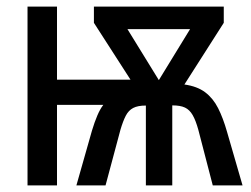

<svg xmlns="http://www.w3.org/2000/svg" viewBox="-20 -559 757 579"><path d="M654.8 -539.1V-490.2L536.1 -304.2Q574.7 -298.8 598.6 -280.8Q622.6 -262.7 637.7 -232.9Q652.8 -203.1 664.6 -161.6L711.4 0H621.6L578.1 -167.5Q570.3 -195.8 561 -211.9Q551.8 -228 537.8 -234.6Q523.9 -241.2 499.5 -241.2V0H419.9V-240.7Q395.5 -240.7 381.6 -233.4Q367.7 -226.1 359.4 -210.2Q351.1 -194.3 343.3 -168L298.3 0H210.4L257.3 -165Q265.1 -190.9 273.4 -210.4Q281.7 -230 291.5 -242.7H151.9V0H63V-539.1H151.9V-318.8H373.5L263.2 -490.2V-539.1ZM553.2 -471.2H364.3L459 -317.4Z"/></svg>

Font: Open Sans Condensed Medium
Style: Regular
Weight: 500
Width: 3
Designer: Monotype Design Team
Foundry: Monotype Imaging Inc.
Version: Version 3.000